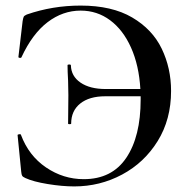

<svg xmlns="http://www.w3.org/2000/svg" viewBox="-20 -656 682 688"><path d="M593 -330Q593 -228 545 -150.5Q497 -73 417.5 -30.5Q338 12 246 12Q203 12 151 3.5Q99 -5 71 -18Q62 -22 59.5 -26Q57 -30 56 -41L43 -172Q43 -174 48.5 -175Q54 -176 55 -173Q83 -98 145 -56Q207 -14 280 -14Q381 -14 432.5 -90.5Q484 -167 484 -299V-311H357Q300 -311 267.5 -285Q235 -259 235 -213Q235 -211 229.5 -211Q224 -211 224 -213L225 -315L224 -366Q222 -402 222 -422Q222 -425 228 -425Q234 -425 234 -422Q235 -383 268.5 -360Q302 -337 359 -337H483Q478 -422 449.5 -485.5Q421 -549 374.5 -583.5Q328 -618 269 -618Q205 -618 150.5 -576.5Q96 -535 57 -451Q56 -448 51 -448.5Q46 -449 46 -452L61 -580Q63 -592 65 -596Q67 -600 76 -604Q168 -636 269 -636Q381 -636 453.5 -593.5Q526 -551 559.5 -481.5Q593 -412 593 -330Z"/></svg>

Font: Cormorant SC SemiBold
Style: Regular
Weight: 600
Designer: Christian Thalmann (Catharsis Fonts)
Version: Version 3.000